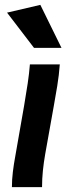

<svg xmlns="http://www.w3.org/2000/svg" viewBox="-20 -770 292 790"><path d="M29 0Q29 -31 33 -63.5Q37 -96 43 -128L79 -334Q88 -387 94 -427Q100 -467 103 -505H226Q223 -462 215.5 -416Q208 -370 201 -332L166 -136Q160 -102 156.5 -68Q153 -34 153 0ZM120 -573 9 -718 146 -750 233 -573Z"/></svg>

Font: Livvic SemiBold
Style: Italic
Weight: 600
Italic angle: -10°
Designer: Jacques Le Bailly, Baron von Fonthausen
Version: Version 1.001; ttfautohint (v1.8.2)